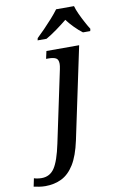

<svg xmlns="http://www.w3.org/2000/svg" viewBox="-247 -824 700 1121"><g transform="rotate(-10 103.0 -263.0)"><path d="M-71 240Q-90 240 -108.5 237Q-127 234 -140 231L-130 183Q-122 186 -109 188Q-96 190 -85 190Q-36 190 -8.5 149Q19 108 40 8L130 -418Q134 -437 134 -449Q134 -475 119 -483Q104 -491 76 -491H61L71 -536H265L150 8Q131 97 99.5 147.5Q68 198 25 219Q-18 240 -71 240ZM34 -619Q54 -638 79 -663.5Q104 -689 128 -716Q152 -743 169 -766H275Q281 -744 293.5 -717Q306 -690 320 -664Q334 -638 346 -619L343 -606H300Q277 -623 252.5 -648Q228 -673 211 -696Q183 -673 148.5 -648Q114 -623 84 -606H31Z"/></g></svg>

Font: Noto Serif Medium
Style: Italic
Weight: 500
Italic angle: -12°
Designer: Monotype Design Team
Foundry: Monotype Imaging Inc.
Version: Version 2.014; ttfautohint (v1.8.4.7-5d5b)